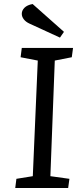

<svg xmlns="http://www.w3.org/2000/svg" viewBox="-20 -940 407 960"><path d="M299.8 -780.8 279.8 -752 127.9 -821.8Q109.4 -830.1 99.1 -843.3Q88.9 -856.4 88.9 -871.1Q88.9 -887.7 102.5 -901.4Q116.2 -915 143.1 -919.9ZM168.9 -637.2 83 -653.8 88.9 -700.2H345.2L338.9 -653.8L253.9 -637.2L231.9 -59.1L327.1 -45.9L320.8 0H56.2L62 -45.9L144 -59.1Z"/></svg>

Font: Literata Book
Style: Italic
Weight: 400
Italic angle: -3°
Designer: Latin by Veronika Burian and Jose Scaglione. Greek by Irene Vlachou. Cyrillic by Vera Evstafieva
Foundry: TypeTogether
Version: Version 1.003;PS 001.003;hotconv 1.0.88;makeotf.lib2.5.64775